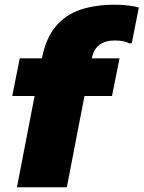

<svg xmlns="http://www.w3.org/2000/svg" viewBox="-20 -796 610 816"><path d="M52 0 127 -388H32L64 -548H158Q175 -634 217 -684Q259 -734 322.5 -755Q386 -776 468 -776Q498 -776 526.5 -772.5Q555 -769 570 -764L540 -612H528Q521 -617 505 -620.5Q489 -624 468 -624Q385 -624 370 -548H488L456 -388H339L264 0Z"/></svg>

Font: Kufam Black
Style: Italic
Weight: 900
Italic angle: -11°
Designer: Artur Schmal
Foundry: Original Type
Version: Version 1.301; ttfautohint (v1.8.3)